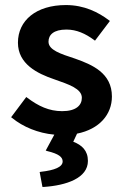

<svg xmlns="http://www.w3.org/2000/svg" viewBox="-20 -523 491 760"><path d="M411 -443C370 -474 314 -503 241 -503C123 -503 51 -442 51 -354C51 -270 127 -232 195 -209C252 -189 304 -172 304 -136C304 -106 281 -83 226 -83C174 -83 132 -103 88 -136L84 -139L24 -59L28 -56C71 -21 130 4 195 10L161 73L167 75C213 86 228 99 228 116C228 138 196 151 142 157L137 158L148 217H153C243 211 328 182 328 114C328 73 304 51 270 38L285 6C374 -12 423 -70 423 -141C423 -234 345 -267 277 -291C219 -310 172 -325 172 -358C172 -385 192 -406 243 -406C283 -406 318 -390 352 -365L356 -362L415 -440Z"/></svg>

Font: Falling Sky
Style: Med
Weight: 500
Designer: Paul D. Hunt
Foundry: Adobe Systems Incorporated
Version: Version 1.02